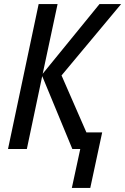

<svg xmlns="http://www.w3.org/2000/svg" viewBox="-20 -734 617 946"><path d="M334 191.9 375.5 0H336.4L188 -358.9L112.3 0H19.5L170.4 -713.9H263.7L190.4 -370.6L470.2 -713.9H576.7L283.2 -362.3L405.8 -81.5H483.4L424.8 191.9Z"/></svg>

Font: Open Sans SemiCondensed Medium
Style: Italic
Weight: 500
Width: 4
Italic angle: -12°
Designer: Monotype Design Team
Foundry: Monotype Imaging Inc.
Version: Version 3.000